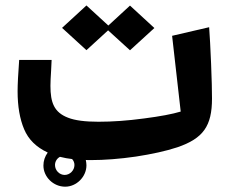

<svg xmlns="http://www.w3.org/2000/svg" viewBox="-20 -557 844 719"><path d="M384.8 -443.4 466.8 -368.7 558.1 -452.1 466.8 -536.1 385.7 -461.4 303.7 -536.6 212.4 -452.6 303.7 -369.1ZM624.5 -422.9 656.7 -139.2C626 -129.9 579.6 -121.1 518.6 -113.3C457.5 -105 400.9 -101.1 348.6 -101.1C298.8 -101.1 260.7 -106 234.9 -116.2C182.6 -136.2 168.9 -172.9 168.9 -235.4C168.9 -250.5 169.9 -269.5 171.4 -292.5L173.3 -332.5H51.8C47.9 -279.3 45.9 -240.2 45.9 -215.3C45.9 -158.7 54.2 -111.3 70.3 -73.2C86.4 -34.7 115.7 -5.9 158.7 14.2C147.9 29.3 142.6 45.4 142.6 63C142.6 105.5 179.7 142.1 224.1 142.1C266.6 142.1 303.7 105 303.7 62C303.7 55.7 302.7 49.3 301.3 42C305.2 42.5 311.5 42.5 319.8 42.5C372.1 42.5 428.7 38.1 489.3 29.3C549.3 20 601.1 8.8 644 -5.4C741.2 -38.6 773.9 -85 773.9 -188C773.9 -216.8 772.9 -260.7 770.5 -318.8C768.1 -377 765.6 -422.4 763.2 -455.1ZM258.8 61C258.8 81.1 241.7 98.1 222.2 98.1C202.6 98.1 186 81.1 186 61C186 47.9 193.4 36.1 204.6 30.3C220.2 34.2 235.4 37.1 250 38.6C255.9 44.9 258.8 52.7 258.8 61Z"/></svg>

Font: SG Kara SemiBold
Style: Regular
Weight: 400
Designer: Damoon Khanjanzadeh
Version: Version 1.000